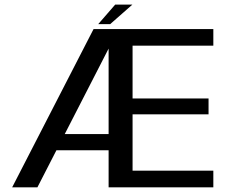

<svg xmlns="http://www.w3.org/2000/svg" viewBox="-20 -799 985 819"><path d="M31.9 0H139.6L466.9 -637.7L467.2 -675H379.1ZM180.9 -158.1H465.5V-227.2H203.2ZM443.3 0H890V-70.9H545.5V-311.3H869.6V-379.1H545.5V-604.1H890V-675H443.3ZM398.9 -696H449.9L544.6 -779.3H471.3Z"/></svg>

Font: Anybody Thin
Style: Regular
Weight: 100
Designer: Tyler Finck
Foundry: Etcetera Type Company
Version: Version 1.114;gftools[0.9.25]